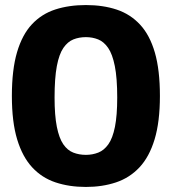

<svg xmlns="http://www.w3.org/2000/svg" viewBox="-20 -730 680 760"><path d="M27 -350Q27 -454 47.5 -523.5Q68 -593 106.5 -634Q145 -675 199 -692.5Q253 -710 320 -710Q388 -710 442 -692Q496 -674 534.5 -632.5Q573 -591 593 -522Q613 -453 613 -350Q613 -248 592 -178.5Q571 -109 532 -67.5Q493 -26 439 -8Q385 10 320 10Q254 10 200 -8Q146 -26 107.5 -67.5Q69 -109 48 -178Q27 -247 27 -350ZM196 -344Q196 -273 205 -228Q214 -183 230.5 -159Q247 -135 270 -126Q293 -117 320 -117Q346 -117 369 -126Q392 -135 409 -159Q426 -183 435 -228Q444 -273 444 -344Q444 -421 434.5 -468.5Q425 -516 408 -540.5Q391 -565 368.5 -574Q346 -583 320 -583Q293 -583 270.5 -574Q248 -565 231 -540.5Q214 -516 205 -468.5Q196 -421 196 -344Z"/></svg>

Font: Georama ExtraCondensed Thin
Style: Bold
Weight: 700
Version: Version 1.001